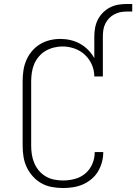

<svg xmlns="http://www.w3.org/2000/svg" viewBox="-20 -939 686 967"><path d="M297 8Q270 8 242 3Q214 -2 189.5 -15.5Q165 -29 146 -50Q127 -71 115 -96Q103 -121 98.5 -149Q94 -177 94 -205V-530Q94 -557 98 -584Q102 -611 112.5 -635.5Q123 -660 140.5 -681Q158 -702 181 -716Q204 -730 230.5 -736.5Q257 -743 284 -743Q310 -743 335.5 -737Q361 -731 383.5 -718.5Q406 -706 424.5 -687Q443 -668 455 -646V-755Q455 -777 459 -799Q463 -821 473 -840.5Q483 -860 499 -876Q515 -892 535 -902Q555 -912 576.5 -915.5Q598 -919 621 -919H646V-881H621Q604 -881 587.5 -878Q571 -875 556 -867Q541 -859 529.5 -847Q518 -835 510.5 -820Q503 -805 500.5 -788.5Q498 -772 498 -755V-554H455Q455 -585 442.5 -613.5Q430 -642 407.5 -663Q385 -684 355.5 -694.5Q326 -705 295 -705Q273 -705 251 -699.5Q229 -694 210 -683Q191 -672 176 -654.5Q161 -637 152.5 -617Q144 -597 140.5 -574.5Q137 -552 137 -530V-205Q137 -182 140.5 -160Q144 -138 153 -117Q162 -96 176.5 -79Q191 -62 210.5 -50.5Q230 -39 252.5 -34.5Q275 -30 297 -30Q328 -30 357.5 -38Q387 -46 410 -65.5Q433 -85 445 -113.5Q457 -142 457 -172V-173H500V-172Q500 -146 493 -121Q486 -96 473 -74.5Q460 -53 440 -36.5Q420 -20 397 -10Q374 0 348.5 4Q323 8 297 8Z"/></svg>

Font: Iosevka Etoile Extralight
Style: Regular
Weight: 200
Designer: Belleve Invis
Foundry: Belleve Invis
Version: Version 22.1.2; ttfautohint (v1.8.4)